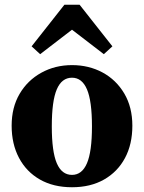

<svg xmlns="http://www.w3.org/2000/svg" viewBox="-20 -773 605 808"><path d="M283 15Q205 15 148 -17.5Q91 -50 60 -108.5Q29 -167 29 -244Q29 -321 62.5 -378Q96 -435 154 -467Q212 -499 283 -499Q354 -499 411.5 -468Q469 -437 503 -379.5Q537 -322 537 -244Q537 -166 506 -108Q475 -50 418 -17.5Q361 15 283 15ZM283 -37Q325 -37 346 -86Q367 -135 367 -241Q367 -348 346 -397Q325 -446 283 -446Q240 -446 219 -397Q198 -348 198 -241Q198 -135 219 -86Q240 -37 283 -37ZM417 -545 283 -648 149 -545 113 -578 251 -753H315L453 -578Z"/></svg>

Font: Source Serif Pro
Style: Bold
Weight: 700
Designer: Frank Grießhammer
Foundry: Adobe Systems Incorporated
Version: Version 3.001;hotconv 1.0.111;makeotfexe 2.5.65597